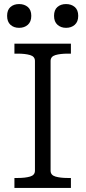

<svg xmlns="http://www.w3.org/2000/svg" viewBox="-20 -925 421 945"><path d="M152 -85V-625Q152 -647 128 -654Q104 -661 67 -661H51V-710H329V-661H314Q277 -661 253 -654Q229 -647 229 -625V-85Q229 -63 253 -56Q277 -49 314 -49H329V0H51V-49H67Q104 -49 128 -56Q152 -63 152 -85ZM134 -847Q134 -818 117 -803Q100 -788 74 -788Q48 -788 31.5 -803Q15 -818 15 -847Q15 -876 31.5 -890.5Q48 -905 74 -905Q100 -905 117 -890.5Q134 -876 134 -847ZM365 -847Q365 -818 348 -803Q331 -788 305 -788Q280 -788 263 -803Q246 -818 246 -847Q246 -876 262.5 -890.5Q279 -905 305 -905Q331 -905 348 -890.5Q365 -876 365 -847Z"/></svg>

Font: Roboto Serif Light
Style: Regular
Weight: 300
Designer: Greg Gazdowicz
Foundry: Commercial Type
Version: Version 1.008